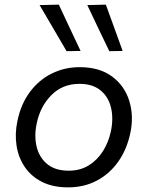

<svg xmlns="http://www.w3.org/2000/svg" viewBox="-20 -798 638 829"><path d="M274 11Q208 11 161.2 -12.8Q114.5 -36.5 87 -77Q59.5 -117.5 51.5 -168.8Q43.5 -220 55 -274.5Q70 -348.5 109 -400.8Q148 -453 203.5 -480.5Q259 -508 324 -508Q409.5 -508 463.8 -467.8Q518 -427.5 538.2 -362.2Q558.5 -297 542.5 -222.5Q527.5 -152.5 490.5 -100Q453.5 -47.5 398.2 -18.2Q343 11 274 11ZM277 -61Q326 -61 363.2 -84Q400.5 -107 424.8 -145.8Q449 -184.5 459 -232Q470.5 -288 459 -334.5Q447.5 -381 413.2 -408.5Q379 -436 323.5 -436Q250 -436 201.8 -387.2Q153.5 -338.5 138.5 -265Q127 -211 138.2 -164.5Q149.5 -118 184 -89.5Q218.5 -61 277 -61ZM267.5 -577Q239 -626 209.8 -675.8Q180.5 -725.5 151 -776L234 -778Q257 -728.5 280.5 -678.5Q304 -628.5 328 -578ZM452 -577Q428 -626.5 404.2 -676.5Q380.5 -726.5 357 -776L437 -778Q455 -728.5 473.2 -678.5Q491.5 -628.5 509.5 -578Z"/></svg>

Font: Commissioner
Style: Italic
Weight: 400
Italic angle: -12°
Designer: Kostas Bartsokas
Foundry: Kostas Bartsokas
Version: Version 1.000; ttfautohint (v1.8.3)